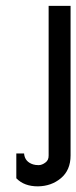

<svg xmlns="http://www.w3.org/2000/svg" viewBox="-20 -638 265 666"><path d="M36.6 -19.3V-20.3V-103.3V-105.7H39H61.8H63.7V-103.8Q66.7 -76.6 94.9 -67.7Q102.3 -65.2 114.1 -65.2Q125.5 -65.2 137.4 -74.1Q149.2 -82.5 148.7 -98.8V-615.6V-617.6H151.2H222.3H224.8V-615.6V-98.8Q224.8 -47.9 191.2 -19.8Q158.1 7.9 111.2 8.4Q64.2 8.4 37.5 -18.8Z"/></svg>

Font: RIT Uroob
Style: 

Weight: 700
Designer: Hussain K H
Foundry: RIT
Version: 2.1.1